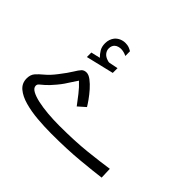

<svg xmlns="http://www.w3.org/2000/svg" viewBox="-152 -929 1155 1155"><g transform="rotate(45 426.0 -351.0)"><path d="M279.3 -529.8Q262.7 -545.9 251 -565.7Q239.3 -585.4 239.3 -613.8Q239.3 -631.8 244.4 -646.2Q249.5 -660.6 258.3 -671.9Q270.5 -686.5 288.3 -694.3Q306.2 -702.1 324.7 -702.1Q343.3 -702.1 355 -697.8Q366.7 -693.4 379.4 -686L379.9 -646Q355 -658.2 331.5 -658.2Q322.3 -658.2 311 -655Q299.8 -651.9 291 -644Q284.7 -638.2 280.8 -629.2Q276.9 -620.1 276.9 -607.4Q276.9 -589.8 288.8 -574.5Q300.8 -559.1 325.7 -551.8Q327.6 -551.3 330.6 -550.3Q333.5 -549.3 337.4 -549.3Q340.8 -549.3 343.3 -549.8L398.4 -561V-520.5L220.7 -478V-516.1ZM387.7 -224.6Q366.7 -252.4 341.6 -284.9Q316.4 -317.4 287.6 -343.8Q271 -319.8 260.3 -302.7Q249.5 -285.6 238.8 -269.8Q228 -253.9 210.9 -233.4Q180.7 -197.3 161.9 -181.2Q143.1 -165 134 -157.5Q125 -149.9 125 -138.7Q125 -120.1 148.2 -106.9Q171.4 -93.8 210.2 -85.2Q249 -76.7 297.1 -72.5Q345.2 -68.4 394.5 -68.4Q527.8 -68.4 628.7 -79.3Q729.5 -90.3 793.9 -100.1L796.4 -27.8Q737.3 -20 633.5 -10.3Q529.8 -0.5 395.5 -0.5Q336.4 -0.5 276.4 -5.6Q216.3 -10.7 166.3 -24.7Q116.2 -38.6 85.7 -64.2Q55.2 -89.8 55.2 -130.9Q55.2 -162.1 71.5 -181.2Q87.9 -200.2 114.7 -222.2Q141.6 -244.1 171.9 -283.7Q208 -330.1 224.9 -358.2Q241.7 -386.2 253.4 -398.7Q265.1 -411.1 285.2 -411.1Q303.7 -411.1 325.9 -394.3Q348.1 -377.4 369.9 -352.8Q391.6 -328.1 408.7 -304Q425.8 -279.8 434.1 -265.6Z"/></g></svg>

Font: Vazir Light WOL-UI
Style: Light-WOL-UI
Weight: 300
Designer: Saber Rastikerdar
Foundry: Saber Rastikerdar
Version: Version 30.1.0